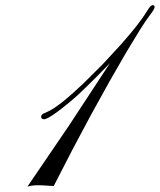

<svg xmlns="http://www.w3.org/2000/svg" viewBox="-20 -715 607 729"><path d="M511.2 -601.6 459 -515.6 395.5 -405.3 325.7 -279.3 253.9 -144.5 184.1 -8.8Q179.7 -8.8 172.9 -9.3L142.6 -11.2Q135.3 -11.7 125.5 -11.7Q100.1 -11.7 84 -6.3L240.7 -236.3L397 -474.6Q290.5 -365.2 251.2 -332.8Q211.9 -300.3 195.3 -288.6Q158.7 -262.2 147.5 -262.2Q136.2 -262.2 136.2 -272Q136.2 -281.7 152.8 -287.1L163.1 -292Q207.5 -313 296.9 -398.4L369.6 -470.7L439.5 -546.4Q510.7 -627 536.6 -670.4Q546.4 -686 550.8 -690.7Q555.2 -695.3 561 -695.3Q566.9 -695.3 566.9 -688Q566.9 -680.7 550.5 -659.4Q534.2 -638.2 511.2 -601.6Z"/></svg>

Font: Pinyon Script
Style: Regular
Weight: 400
Designer: Nicole Fally
Foundry: Nicole Fally
Version: Version 1.005